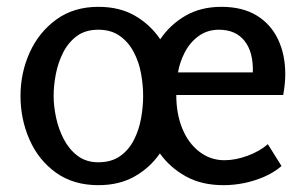

<svg xmlns="http://www.w3.org/2000/svg" viewBox="-20 -529 893 562"><path d="M40 -248Q40 -316 67 -375.5Q94 -435 145 -472Q196 -509 268 -509Q330 -509 375 -483Q420 -457 449 -414Q478 -457 523 -483Q568 -509 628 -509Q690 -509 731.5 -483.5Q773 -458 794 -413.5Q815 -369 815 -312Q815 -298 813.5 -283Q812 -268 809 -251H496Q496 -196 513.5 -153Q531 -110 563.5 -85Q596 -60 637 -60Q669 -60 704.5 -73Q740 -86 764 -107L804 -43Q782 -24 753 -11.5Q724 1 694 7Q664 13 634 13Q570 13 523.5 -13Q477 -39 448 -80Q419 -38 374 -12.5Q329 13 268 13Q195 13 144 -23.5Q93 -60 66.5 -120Q40 -180 40 -248ZM137 -248Q137 -219 144 -185.5Q151 -152 166.5 -122Q182 -92 207 -73Q232 -54 268 -54Q306 -54 331.5 -72Q357 -90 372 -119.5Q387 -149 393 -183Q399 -217 399 -248Q399 -279 393 -313Q387 -347 371.5 -376.5Q356 -406 330.5 -424Q305 -442 268 -442Q230 -442 205 -423.5Q180 -405 165 -375.5Q150 -346 143.5 -312.5Q137 -279 137 -248ZM501 -317H720Q722 -376 696 -409Q670 -442 621 -442Q587 -442 561.5 -423.5Q536 -405 521 -376Q506 -347 501 -317Z"/></svg>

Font: Rosario Light Medium
Style: Regular
Weight: 500
Version: Version 1.101; ttfautohint (v1.8.1.43-b0c9)